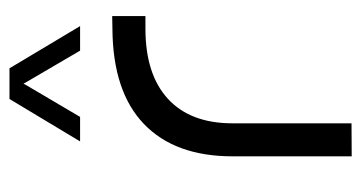

<svg xmlns="http://www.w3.org/2000/svg" viewBox="-200 -121 769 409"><g transform="rotate(90 184.5 83.5)"><path d="M125.5 447.8 35.6 297.4H87.9L155.3 412.6L158.2 418L161.1 412.6L229 297.4H281.2L190.9 447.8ZM41 158.2Q138.2 158.2 190.4 110.4Q242.7 62.5 242.7 -27.3V-280.8L313 -281.2V-27.3Q313 95.2 244.1 161.4Q175.3 227.5 42 228.5L14.2 229V158.2Z"/></g></svg>

Font: Shabnam Light FD
Style: Light-FD
Weight: 300
Foundry: DejaVu fonts team - Redesigned by Saber Rastikerdar - Based on Vazir font
Version: Version 5.0.0